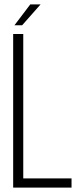

<svg xmlns="http://www.w3.org/2000/svg" viewBox="-20 -855 375 875"><path d="M165 -835 81 -740H46L118 -835ZM40 0V-700H86V-42H306V0Z"/></svg>

Font: Bebas Neue Book
Style: Regular
Weight: 300
Designer: Ryoichi Tsunekawa
Foundry: Ryoichi Tsunekawa
Version: Version 1.003;PS 001.003;hotconv 1.0.88;makeotf.lib2.5.64775